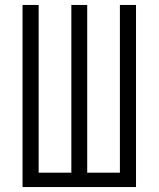

<svg xmlns="http://www.w3.org/2000/svg" viewBox="-20 -755 640 775"><path d="M71 0V-735H136V-58H268V-735H332V-58H464V-735H529V0Z"/></svg>

Font: Iosevka Curly Light Extended
Style: Regular
Weight: 300
Width: 7
Monospace: yes
Designer: Belleve Invis
Foundry: Belleve Invis
Version: Version 11.1.0; ttfautohint (v1.8.3)